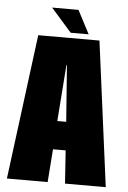

<svg xmlns="http://www.w3.org/2000/svg" viewBox="-56 -851 594 892"><g transform="rotate(5 241.0 -405.0)"><path d="M10.5 0H200.5L212 -154H271L281.5 0H471.5L383 -676H97.5ZM220.5 -286.5 240 -548.5H242.5L262 -286.5ZM246.5 -700.5H330.5L273.5 -809.5H150.5Z"/></g></svg>

Font: Anybody ExtraCondensed Black
Style: Regular
Weight: 900
Width: 2
Version: Version 1.113;gftools[0.9.25]